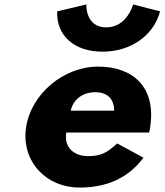

<svg xmlns="http://www.w3.org/2000/svg" viewBox="-20 -827 739 862"><path d="M297.5 -330C307.7 -377 347.2 -413 408.2 -413C460.2 -413 492.8 -384 492.5 -330ZM649.5 -232C651.4 -238 653.1 -249 654.2 -256C681.7 -436 576.8 -528 420.8 -528C265.8 -528 120.1 -406 97.2 -256C74.4 -107 182.7 15 337.7 15C451.7 15 551.4 -22 624.2 -119L506 -183C456 -137 429.3 -126 372.3 -126C327.3 -126 265.4 -153 277.5 -232ZM577.5 -807C577.5 -807 550.7 -704 456.7 -704C362.7 -704 367.5 -807 367.5 -807L236.7 -776C232.4 -669 311 -595 440 -595C569 -595 670.4 -669 698.7 -776Z"/></svg>

Font: Sztylet
Style: BdObl
Weight: 700
Foundry: Cannot Into Space Fonts, PlusOne Fonts
Version: Version 0.12